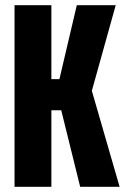

<svg xmlns="http://www.w3.org/2000/svg" viewBox="-20 -720 488 740"><path d="M36 0V-700H178V-415H209L276 -700H426L334 -370L441 0H289L216 -295H178V0Z"/></svg>

Font: Tektur Condensed SemiBold
Style: Regular
Weight: 600
Width: 3
Designer: Adam Jagosz
Foundry: Adam Jagosz
Version: Version 1.005;gftools[0.9.30]